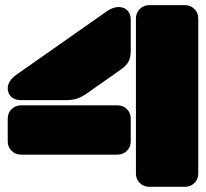

<svg xmlns="http://www.w3.org/2000/svg" viewBox="-20 -720 794 740"><path d="M744.1 -648.9V-50.8Q744.1 -29.3 729.2 -14.6Q714.4 0 692.9 0H555.2Q533.7 0 518.8 -14.6Q503.9 -29.3 503.9 -50.8V-648.9Q503.9 -670.4 518.8 -685.3Q533.7 -700.2 555.2 -700.2H692.9Q714.4 -700.2 729.2 -685.3Q744.1 -670.4 744.1 -648.9ZM9.8 -379.9Q9.8 -407.2 42 -431.2L389.2 -674.8Q414.6 -692.9 437 -692.9Q458 -692.9 470.9 -679.9Q483.9 -667 483.9 -645V-525.9Q483.9 -498 475.1 -481.9Q466.3 -465.8 441.9 -449.2L315.9 -360.8Q293.5 -345.2 275.9 -339.6Q258.3 -334 231.9 -334H61Q37.1 -334 23.4 -346.7Q9.8 -359.4 9.8 -379.9ZM61 -314H433.1Q454.6 -314 469.2 -299.3Q483.9 -284.7 483.9 -263.2V-174.8Q483.9 -153.3 469.2 -138.7Q454.6 -124 433.1 -124H61Q39.6 -124 24.7 -138.7Q9.8 -153.3 9.8 -174.8V-263.2Q9.8 -284.7 24.7 -299.3Q39.6 -314 61 -314Z"/></svg>

Font: Nastup Soft
Style: Regular
Weight: 400
Designer: Maksym Kobuzan
Foundry: Zakznak
Version: Version 1.020;hotconv 1.0.109;makeotfexe 2.5.65596